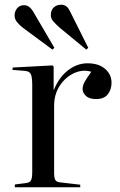

<svg xmlns="http://www.w3.org/2000/svg" viewBox="-20 -796 509 816"><path d="M43 0V-12L91 -18Q107 -20 112 -30Q117 -40 117 -66V-433Q117 -468 111 -481Q105 -494 83 -495L33 -499L34 -509L203 -518L208 -513V-414H209Q231 -468 269.5 -497.5Q308 -527 352 -527Q399 -527 426.5 -503.5Q454 -480 454 -444Q454 -415 438 -395Q422 -375 389 -375Q359 -375 345 -388.5Q331 -402 331 -418Q331 -433 340.5 -449.5Q350 -466 368 -491Q332 -502 295.5 -485.5Q259 -469 234.5 -432.5Q210 -396 210 -346V-64Q210 -41 214.5 -32Q219 -23 235 -21L321 -11V0ZM347 -585 234 -678Q215 -695 205.5 -706.5Q196 -718 196 -732Q196 -753 208.5 -764.5Q221 -776 240 -776Q251 -776 260.5 -770Q270 -764 278 -747L355 -593ZM203 -585 76 -679Q63 -689 52.5 -702Q42 -715 42 -730Q42 -747 52.5 -760.5Q63 -774 83 -774Q105 -774 122 -745L211 -593Z"/></svg>

Font: Literata 72pt
Style: Regular
Weight: 400
Designer: Latin by Veronika Burian and Jose Scaglione. Greek by Irene Vlachou. Cyrillic by Vera Evstafieva.
Foundry: TypeTogether
Version: Version 3.002